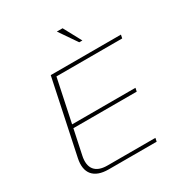

<svg xmlns="http://www.w3.org/2000/svg" viewBox="-201 -1022 1095 1163"><g transform="rotate(-30 346.5 -440.0)"><path d="M202 -670 93 -153C72 -55 118 0 220 0H556L561 -24H225C142 -24 106 -70 124 -153L160 -323H603L608 -347H165L228 -646H688L693 -670ZM366 -880 451 -756H473L406 -880Z"/></g></svg>

Font: LT Wave Thin
Style: Italic
Weight: 100
Designer: Daniel Lyons
Version: Version 2.5 (Glyphs App)